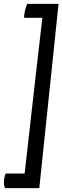

<svg xmlns="http://www.w3.org/2000/svg" viewBox="-20 -771 320 985"><path d="M280.3 -751Q240.2 -751 119.1 -751Q112.3 -736.3 108.4 -716.8Q103.5 -697.3 103.5 -679.7Q134.8 -679.7 197.3 -679.7Q173.8 -480.5 106.4 119.1Q82 119.1 9.8 119.1Q5.9 125 2.9 137.7Q0 149.4 0 164.1Q0 174.8 2 182.6Q3.9 190.4 5.9 194.3Q64.5 194.3 181.6 194.3Q206.1 -42 280.3 -751Z"/></svg>

Font: cl
Style: Italic
Weight: 400
Designer: Mitja Miklavcic
Version: Version 7.504; 2011; Build 1022